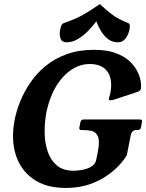

<svg xmlns="http://www.w3.org/2000/svg" viewBox="-20 -917 722 948"><path d="M209 -362Q200 -313 200.5 -262.5Q201 -212 215.5 -169Q230 -126 261 -100Q292 -74 343 -74Q358 -74 376 -76.5Q394 -79 411 -85Q428 -91 440 -101.5Q452 -112 455 -128L464 -173Q473 -223 463 -244.5Q453 -266 432.5 -270.5Q412 -275 389 -275H382Q369 -275 372 -288L377 -314Q380 -327 393 -327H671Q684 -327 681 -314L676 -288Q673 -275 660 -275H653Q630 -275 625 -246L606 -150Q562 -80 483.5 -34.5Q405 11 305 11Q206 11 143.5 -33.5Q81 -78 57.5 -153.5Q34 -229 52 -323Q60 -367 79.5 -415.5Q99 -464 130 -509.5Q161 -555 205.5 -591.5Q250 -628 309.5 -649.5Q369 -671 444 -671Q508 -671 551 -655Q594 -639 620 -614.5Q646 -590 659 -563Q672 -536 675 -513.5Q678 -491 676 -480Q674 -468 658 -463L543 -425Q539 -424 535 -423Q531 -422 527 -422Q523 -422 519.5 -423Q516 -424 518 -430Q518 -435 520.5 -441.5Q523 -448 525 -459Q533 -500 525 -532Q517 -564 491.5 -582.5Q466 -601 423 -601Q385 -601 351 -583.5Q317 -566 288.5 -534Q260 -502 240 -458.5Q220 -415 209 -362ZM456 -812Q438 -788 414.5 -764Q391 -740 364 -724Q337 -708 309 -708Q286 -708 279 -726.5Q272 -745 277 -770Q279 -781 282.5 -790Q286 -799 295 -803Q326 -814 351 -824.5Q376 -835 404 -852Q432 -869 473 -897Q503 -869 524.5 -852Q546 -835 566 -824.5Q586 -814 613 -803Q621 -799 621 -790Q621 -781 619 -770Q614 -745 599.5 -726.5Q585 -708 563 -708Q534 -708 513.5 -724Q493 -740 478.5 -764Q464 -788 456 -812Z"/></svg>

Font: Young Serif Light
Style: Italic
Weight: 300
Italic angle: -10.979°
Designer: Bastien Sozeau
Foundry: NBR — Bastien Sozeau
Version: Version 5.001